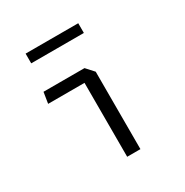

<svg xmlns="http://www.w3.org/2000/svg" viewBox="-167 -858 954 992"><g transform="rotate(-30 310.0 -362.0)"><path d="M309 0H388V-462L347 -507H102.5L92 -441H309ZM121 -666H435V-724H121Z"/></g></svg>

Font: Monaspace Krypton Light
Style: Regular
Weight: 300
Designer: Riley Cran & the Lettermatic Team
Foundry: Lettermatic
Version: Version 1.101 (Monaspace Krypton)